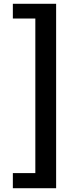

<svg xmlns="http://www.w3.org/2000/svg" viewBox="-20 -823 418 1016"><path d="M48 -725V-803H277V173H48V93H167V-725Z"/></svg>

Font: Kinto Sans
Style: Bold
Weight: 700
Designer: Authors: Ryoko NISHIZUKA  (kana & ideographs); Paul D. Hunt (Latin, Greek & Cyrillic); Wenlong ZHANG  (bopomofo); Sandol
Foundry: Adobe Systems Incorporated, ookami Inc.
Version: Version 0.001